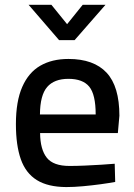

<svg xmlns="http://www.w3.org/2000/svg" viewBox="-20 -751 547 782"><path d="M249.8 10.9Q175.1 10.5 130.1 -17.5Q85 -45.5 64.9 -102.2Q44.8 -159 44.8 -245.6Q44.8 -338.3 70.6 -397Q96.3 -455.7 144 -483.3Q191.7 -510.9 258.7 -510.9Q362 -510.9 414.2 -454.9Q466.3 -399 466.3 -279.7L460 -209H143.3Q143.9 -142.4 170.5 -108.7Q197 -75.1 263.3 -75.1Q291.8 -75.1 325.8 -76.6Q359.7 -78.1 392.1 -80.1Q424.5 -82.1 447.2 -84.1L449.2 -10Q425.2 -5.5 390.3 -0.7Q355.4 4.1 318.3 7.5Q281.2 10.9 249.8 10.9ZM142.7 -284.9H369.7Q369.7 -366.1 343.5 -398Q317.3 -429.9 258.7 -429.9Q200.7 -429.9 172 -396.6Q143.3 -363.2 142.7 -284.9ZM220.7 -587.5 96.5 -731.4H189.4L253.3 -652.5L316.8 -731.4H409.6L283.8 -587.5Z"/></svg>

Font: Titillium Web SemiBold
Style: Regular
Weight: 600
Designer: Mohamed Gaber, Accademia di Belle Arti di Urbino
Foundry: Kief Type Foundry, Accademia di Belle Arti di Urbino
Version: Version 3.000; ttfautohint (v1.8.4)